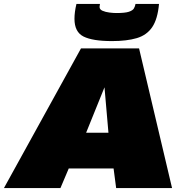

<svg xmlns="http://www.w3.org/2000/svg" viewBox="-62 -952 937 972"><path d="M-42 0 348 -707H642L809 0H526L513 -99H286L244 0ZM374 -280H487L467 -510ZM505 -744Q407 -744 361 -767Q315 -790 315 -857Q315 -891 325 -932H444Q442 -920 442 -917Q442 -904 457 -897.5Q472 -891 492 -888.5Q512 -886 527 -886Q571 -886 590.5 -892.5Q610 -899 616 -909.5Q622 -920 624 -932H743Q736 -855 708.5 -814.5Q681 -774 630.5 -759Q580 -744 505 -744Z"/></svg>

Font: Georama Extended Black
Style: Italic
Weight: 900
Width: 7
Italic angle: -9°
Designer: Jean-Baptiste Levee
Foundry: Production Type
Version: Version 1.000